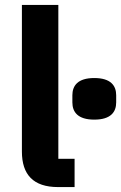

<svg xmlns="http://www.w3.org/2000/svg" viewBox="-20 -760 492 780"><path d="M216 0C115 0 69 -51 69 -144V-740H217V-115H283V0ZM363 -274C296 -274 274 -305 274 -344V-373C274 -412 296 -443 363 -443C430 -443 452 -412 452 -373V-344C452 -305 430 -274 363 -274Z"/></svg>

Font: Plexus Sans Bold
Style: Regular
Weight: 700
Version: Version 2.001;PS 002.001;hotconv 1.0.70;makeotf.lib2.5.58329